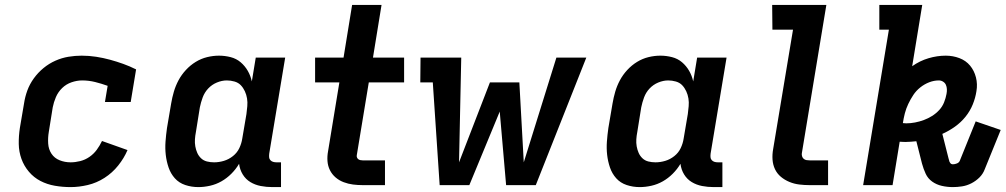

<svg xmlns="http://www.w3.org/2000/svg" viewBox="-20 -755 4101 783"><path d="M268 8Q235 8 203.5 2.5Q172 -3 145 -17Q118 -31 98 -54.5Q78 -78 67.5 -107Q57 -136 56.5 -168Q56 -200 61 -233L78 -333Q82 -360 91.5 -386Q101 -412 118 -435.5Q135 -459 157.5 -477.5Q180 -496 206 -507.5Q232 -519 259 -523.5Q286 -528 313 -528Q343 -528 372 -523.5Q401 -519 428.5 -511.5Q456 -504 482.5 -494.5Q509 -485 535 -472L513 -339H408L419 -405Q394 -414 368 -420.5Q342 -427 315 -427Q294 -427 272 -419.5Q250 -412 233.5 -396Q217 -380 208 -359Q199 -338 195 -317L179 -217Q175 -193 176.5 -169.5Q178 -146 190 -128Q202 -110 223 -101.5Q244 -93 268 -93Q287 -93 307 -98Q327 -103 344.5 -115Q362 -127 374.5 -144Q387 -161 396 -180L500 -143Q486 -110 462 -80Q438 -50 406 -29.5Q374 -9 338 -0.5Q302 8 268 8Z M789 8Q761 8 735.5 -0.5Q710 -9 693 -28Q676 -47 667.5 -72Q659 -97 656 -123.5Q653 -150 655 -177.5Q657 -205 661 -233L678 -333Q682 -357 689 -381Q696 -405 708 -427.5Q720 -450 738 -469.5Q756 -489 778 -502.5Q800 -516 824.5 -522Q849 -528 873 -528Q897 -528 920.5 -522Q944 -516 961.5 -501Q979 -486 990.5 -466Q1002 -446 1007 -423L1023 -520H1143L1078 -129Q1077 -121 1077.5 -114Q1078 -107 1082.5 -102Q1087 -97 1093.5 -95Q1100 -93 1108 -93H1126V8H1091Q1066 8 1043 3.5Q1020 -1 1001 -12.5Q982 -24 970 -43.5Q958 -63 955 -87Q942 -65 923.5 -46.5Q905 -28 883 -15.5Q861 -3 836.5 2.5Q812 8 789 8ZM853 -93Q873 -93 893 -99Q913 -105 930 -118.5Q947 -132 956 -151Q965 -170 968 -190L985 -290Q987 -306 988.5 -322Q990 -338 987.5 -353.5Q985 -369 978.5 -383Q972 -397 962 -407.5Q952 -418 936.5 -422.5Q921 -427 905 -427Q885 -427 864.5 -418.5Q844 -410 829 -394Q814 -378 806.5 -357.5Q799 -337 795 -317L779 -217Q776 -202 775 -187Q774 -172 776.5 -158Q779 -144 784.5 -131.5Q790 -119 800 -109.5Q810 -100 824 -96.5Q838 -93 853 -93Z M1460 0Q1439 0 1419.5 -2.5Q1400 -5 1381.5 -12Q1363 -19 1348.5 -31.5Q1334 -44 1325.5 -61Q1317 -78 1315.5 -98Q1314 -118 1318 -139L1364 -419H1265V-520H1381L1416 -735H1536L1501 -520H1628V-419H1484L1435 -122Q1434 -117 1436 -112.5Q1438 -108 1441.5 -105.5Q1445 -103 1449.5 -102Q1454 -101 1459 -101H1550V0Z M1773 0 1745 -419H1694L1695 -520H1861L1852 -93L1978 -419H2098L2116 -93L2249 -520H2371L2165 0H2044L2018 -300L1894 0Z M2589 8Q2561 8 2535.5 -0.5Q2510 -9 2493 -28Q2476 -47 2467.5 -72Q2459 -97 2456 -123.5Q2453 -150 2455 -177.5Q2457 -205 2461 -233L2478 -333Q2482 -357 2489 -381Q2496 -405 2508 -427.5Q2520 -450 2538 -469.5Q2556 -489 2578 -502.5Q2600 -516 2624.5 -522Q2649 -528 2673 -528Q2697 -528 2720.5 -522Q2744 -516 2761.5 -501Q2779 -486 2790.5 -466Q2802 -446 2807 -423L2823 -520H2943L2878 -129Q2877 -121 2877.5 -114Q2878 -107 2882.5 -102Q2887 -97 2893.5 -95Q2900 -93 2908 -93H2926V8H2891Q2866 8 2843 3.5Q2820 -1 2801 -12.5Q2782 -24 2770 -43.5Q2758 -63 2755 -87Q2742 -65 2723.5 -46.5Q2705 -28 2683 -15.5Q2661 -3 2636.5 2.5Q2612 8 2589 8ZM2653 -93Q2673 -93 2693 -99Q2713 -105 2730 -118.5Q2747 -132 2756 -151Q2765 -170 2768 -190L2785 -290Q2787 -306 2788.5 -322Q2790 -338 2787.5 -353.5Q2785 -369 2778.5 -383Q2772 -397 2762 -407.5Q2752 -418 2736.5 -422.5Q2721 -427 2705 -427Q2685 -427 2664.5 -418.5Q2644 -410 2629 -394Q2614 -378 2606.5 -357.5Q2599 -337 2595 -317L2579 -217Q2576 -202 2575 -187Q2574 -172 2576.5 -158Q2579 -144 2584.5 -131.5Q2590 -119 2600 -109.5Q2610 -100 2624 -96.5Q2638 -93 2653 -93Z M3282 0Q3261 0 3240 -2.5Q3219 -5 3199.5 -13Q3180 -21 3164.5 -34Q3149 -47 3140.5 -65Q3132 -83 3130.5 -104Q3129 -125 3133 -147L3214 -634H3130L3129 -735H3350L3250 -130Q3249 -124 3251 -117.5Q3253 -111 3258 -107Q3263 -103 3269 -102Q3275 -101 3282 -101H3357V0Z M3866 8Q3843 8 3821 3Q3799 -2 3781.5 -14.5Q3764 -27 3755 -46.5Q3746 -66 3740 -88L3717 -179Q3706 -178 3694.5 -177Q3683 -176 3672 -176Q3666 -176 3660 -176.5Q3654 -177 3649 -177L3620 0H3500L3605 -634H3566V-735H3741L3700 -485Q3731 -507 3766.5 -517.5Q3802 -528 3837 -528Q3866 -528 3892.5 -518Q3919 -508 3936 -487.5Q3953 -467 3960 -439.5Q3967 -412 3962 -383Q3958 -356 3947 -329Q3936 -302 3917.5 -279Q3899 -256 3874.5 -238.5Q3850 -221 3823 -209L3848 -110Q3849 -108 3849 -106.5Q3849 -105 3850 -103Q3851 -96 3855 -90.5Q3859 -85 3866 -85Q3874 -85 3882.5 -88.5Q3891 -92 3894 -99L3959 -260L4061 -225L3996 -65Q3989 -46 3974.5 -31.5Q3960 -17 3941.5 -7.5Q3923 2 3903.5 5Q3884 8 3866 8ZM3676 -252Q3693 -252 3711.5 -255.5Q3730 -259 3747.5 -265.5Q3765 -272 3781 -282Q3797 -292 3810 -306Q3823 -320 3830 -337.5Q3837 -355 3840 -372Q3842 -382 3841.5 -391.5Q3841 -401 3837.5 -409Q3834 -417 3826 -422Q3818 -427 3809 -427Q3789 -427 3769.5 -419.5Q3750 -412 3733 -398.5Q3716 -385 3704.5 -367.5Q3693 -350 3684 -331Q3675 -312 3670 -292.5Q3665 -273 3662 -253Q3666 -253 3669 -252.5Q3672 -252 3676 -252Z"/></svg>

Font: Iosevka Etoile
Style: Bold Italic
Weight: 700
Italic angle: -9°
Designer: Belleve Invis
Foundry: Belleve Invis
Version: Version 28.1.0; ttfautohint (v1.8.4)